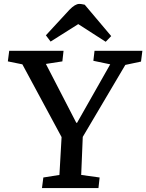

<svg xmlns="http://www.w3.org/2000/svg" viewBox="-20 -959 746 979"><path d="M369 -333H373L542 -631L456 -649L462 -700H706L699 -645L619 -628L402 -261L394 -67L488 -54L482 0H194L201 -54L283 -67L294 -260L94 -631L20 -646L27 -700H304L298 -646L214 -633ZM547 -775 519 -746 379 -836 238 -747 214 -779 334 -909Q363 -939 384 -939Q393 -939 399 -937.5Q405 -936 412 -935Z"/></svg>

Font: Literata 12pt Medium
Style: Italic
Weight: 500
Italic angle: -2°
Designer: Latin by Veronika Burian and Jose Scaglione. Greek by Irene Vlachou. Cyrillic by Vera Evstafieva
Foundry: TypeTogether
Version: Version 3.002